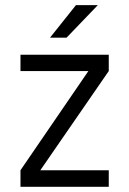

<svg xmlns="http://www.w3.org/2000/svg" viewBox="-20 -717 495 737"><path d="M397.5 -444.3 134.8 -63.5H397.5V0H58.6V-63.5L319.3 -444.3H58.6V-506.8H397.5ZM271.5 -697.3H355.5L235.4 -572.3H171.9Z"/></svg>

Font: Dinish
Style: Regular
Weight: 400
Designer: Bert Driehuis
Foundry: Playbeing
Version: Version 3.006; git-39231f3c-release